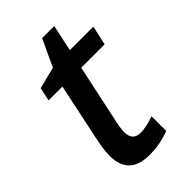

<svg xmlns="http://www.w3.org/2000/svg" viewBox="-207 -731 810 810"><g transform="rotate(-45 198.5 -325.5)"><path d="M60.5 -107.4Q60.5 -143.6 73.7 -204.1L126.5 -454.6H43.9L56.6 -514.6L154.3 -539.1L210.4 -659.7H282.7L257.3 -541H397.5L378.4 -454.6H238.8L184.6 -200.7Q174.8 -159.7 174.8 -133.8Q174.8 -83 222.7 -83Q254.9 -83 303.7 -100.1V-12.7Q247.1 9.8 182.6 9.8Q60.5 9.8 60.5 -107.4Z"/></g></svg>

Font: Viking Open Sans Light
Style: Bold Italic
Weight: 600
Italic angle: -12°
Foundry: Ascender Corporation
Version: Version 2.000